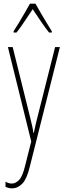

<svg xmlns="http://www.w3.org/2000/svg" viewBox="-20 -783 356 1045"><path d="M23 -527H49L145 -140Q153 -108 156 -93.5Q159 -79 160 -72.5Q161 -66 162 -59H164Q170 -89 174.5 -107.5Q179 -126 183 -142L280 -527H306L142 125Q126 191 101.5 216.5Q77 242 45 242Q35 242 27 240Q19 238 10 234V206Q27 216 45 216Q64 216 83 197.5Q102 179 116 122L150 -13ZM173 -763Q186 -740 204.5 -708Q223 -676 239.5 -649.5Q256 -623 262 -613V-606H247Q226 -632 202 -667.5Q178 -703 158 -733Q139 -705 114.5 -668Q90 -631 70 -606H54V-613Q65 -629 81 -656Q97 -683 114 -712Q131 -741 143 -763Z"/></svg>

Font: Noto Sans Gujarati ExtraCondensed Thin
Style: Regular
Weight: 100
Width: 2
Designer: Jelle Bosma - Monotype Design Team, Universal Thirst
Foundry: Monotype Imaging Inc.
Version: Version 2.106; ttfautohint (v1.8.4.7-5d5b)